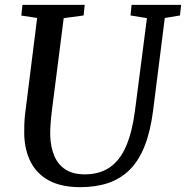

<svg xmlns="http://www.w3.org/2000/svg" viewBox="-20 -763 768 793"><path d="M660.6 -688.8 612.3 -306Q601.3 -220 577.2 -159.5Q553.1 -99 515.6 -61.8Q478 -24.5 427.1 -7.2Q376.1 10 311.7 10Q233.2 10 182.5 -17.4Q131.8 -44.7 106.8 -94Q81.7 -143.2 80 -208.3Q79.7 -227.3 80.4 -247.9Q81 -268.5 83.4 -290L133.4 -688.8L68.1 -698.7L72.8 -743H329.9L325.3 -699.1L243.1 -688.1L193.4 -298.9Q190.2 -271.6 188.7 -248.1Q187.1 -224.5 187.4 -204.6Q188.8 -156.3 204.1 -119.7Q219.4 -83.1 250.4 -63Q281.4 -42.9 329.9 -42.9Q391.6 -42.9 433.6 -71.9Q475.5 -100.8 500.8 -159.2Q526 -217.7 537.5 -306L586.9 -688.1L519.1 -699.1L523.4 -743H728.2L723.3 -699.1Z"/></svg>

Font: Merriweather 7pt Light
Style: Italic
Weight: 300
Italic angle: -7.8°
Designer: Eben Sorkin
Foundry: Eben Sorkin
Version: Version 2.200;gftools[0.9.31]